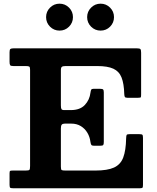

<svg xmlns="http://www.w3.org/2000/svg" viewBox="-20 -1009 839 1029"><path d="M118 -655Q132.5 -655 136.9 -652.1Q141.2 -649.2 141.2 -635V-119.5Q141.2 -102.3 137.6 -98.6Q134 -95 116.7 -95H49.2Q38 -95 34.6 -93.3Q31.2 -91.5 31.2 -80V-18Q31.2 -4 36 -2Q40.7 0 53.7 0H727.3Q740.3 0 743.3 -2.7Q746.3 -5.5 746.3 -18.5V-270Q746.3 -283.3 743.1 -286.6Q740 -290 726.8 -290H674.8Q661.3 -290 658.9 -286Q656.5 -282 656 -267.5Q654.8 -202.8 640.5 -165Q626.3 -127.3 591.1 -111.1Q556 -95 491.3 -95H330.8Q315 -95 310.6 -97.6Q306.3 -100.3 306.3 -116V-321Q306.3 -335.5 311 -341Q315.8 -346.5 327.3 -346.5H361.8Q391.5 -346.5 413.3 -333.1Q435 -319.7 448.1 -297.7Q461.3 -275.7 464.5 -249.5Q466.3 -237.5 469.4 -232.7Q472.5 -228 482.5 -228H517.8Q530.3 -228 533.3 -232Q536.3 -236 536.3 -248.5V-513.5Q536.3 -525.8 532.5 -529.4Q528.8 -533 516.5 -533H480.5Q471.5 -533 469 -528.4Q466.5 -523.8 465 -513Q460.3 -473.5 434.5 -446.3Q408.8 -419 359.5 -419H324.3Q312.3 -419 309.3 -424.5Q306.3 -430 306.3 -444.5V-632.2Q306.3 -647.5 312 -651.2Q317.8 -655 331.8 -655H501.3Q556.8 -655 587.6 -640.7Q618.5 -626.5 631.5 -593.5Q644.5 -560.5 646 -504.5Q646.5 -495 648.9 -490Q651.3 -485 662.3 -485H719.8Q733.5 -485 734.9 -488.2Q736.3 -491.5 736.3 -504.5V-726Q736.3 -741.7 732.3 -745.9Q728.3 -750 712.3 -750H53.7Q40.5 -750 35.9 -746.6Q31.2 -743.3 31.2 -729V-677.5Q31.2 -664.2 34.5 -659.6Q37.7 -655 51.7 -655ZM519.1 -845Q549 -845 570 -866.1Q591 -887.3 591 -917.1Q591 -947 570 -968.1Q549 -989.3 519 -989.3Q489.3 -989.3 468.1 -968.1Q447 -947 447 -917.1Q447 -887.3 468.1 -866.1Q489.3 -845 519.1 -845ZM299.1 -845Q329 -845 350 -866.1Q371 -887.3 371 -917.1Q371 -947 350 -968.1Q329 -989.3 299 -989.3Q269.2 -989.3 248.1 -968.1Q227 -947 227 -917.1Q227 -887.3 248.1 -866.1Q269.2 -845 299.1 -845Z"/></svg>

Font: Besley
Style: Regular
Weight: 400
Designer: Owen Earl
Foundry: indestructible type*
Version: Version 4.000